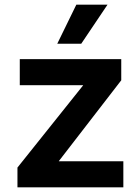

<svg xmlns="http://www.w3.org/2000/svg" viewBox="-20 -802 602 825"><path d="M337 -435V-436H65V-548H501V-457L233 -110V-109H510V3H55V-82ZM442 -782 329 -614H226L308 -782Z"/></svg>

Font: Sinter Bold
Style: Regular
Weight: 700
Foundry: Adobe & rsms
Version: Version 1.000